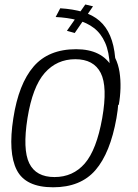

<svg xmlns="http://www.w3.org/2000/svg" viewBox="-20 -810 598 835"><path d="M211 4.5Q330.5 4.5 395 -70Q459.5 -144.5 486.5 -296.5Q512 -441 467.5 -518.5Q423 -596 311 -596Q191 -596 126 -520.5Q61 -445 38 -296Q14.5 -146 52.8 -70.8Q91 4.5 211 4.5ZM217 -40Q136.5 -40 107.2 -100Q78 -160 99.5 -296Q121.5 -432.5 174.2 -492.5Q227 -552.5 307.5 -552.5Q387.5 -552.5 418 -492.8Q448.5 -433 424.5 -296Q400 -158.5 348.8 -99.2Q297.5 -40 217 -40ZM496.5 -353.5Q503 -390 504 -426.5Q505 -463 499.8 -496.8Q494.5 -530.5 481 -558Q476 -614.5 459 -654.2Q442 -694 412.8 -719.5Q383.5 -745 340.8 -757.8Q298 -770.5 242 -774L222 -736Q273 -733.5 315.2 -722.8Q357.5 -712 388.5 -688.2Q419.5 -664.5 437.2 -624.2Q455 -584 457.5 -522.5Q460 -461 444.5 -374.5ZM305 -666.5 384.5 -782.5 351 -790.5 271 -676Z"/></svg>

Font: Anybody UltraCondensed Thin Light
Style: Italic
Weight: 300
Italic angle: -10°
Version: Version 1.111